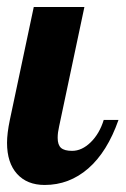

<svg xmlns="http://www.w3.org/2000/svg" viewBox="-28 -520 357 546"><path d="M-8 -114Q-8 -127 -6 -143.5Q-4 -160 0 -179L68 -500H212L140 -160Q138 -151 137 -143.5Q136 -136 136 -128Q136 -108 145.5 -99.5Q155 -91 177 -91Q205 -91 230 -115.5Q255 -140 267 -179H309Q277 -88 223 -41Q169 6 99 6Q49 6 20.5 -25.5Q-8 -57 -8 -114Z"/></svg>

Font: Galada
Style: Regular
Weight: 400
Designer: Latin by Pablo Impallari, Bengali by Jeremie Hornus, Yoann Minet, and Juan Bruce
Foundry: black foundry
Version: Version 1.261;PS 1.261;hotconv 1.0.86;makeotf.lib2.5.63406